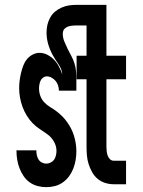

<svg xmlns="http://www.w3.org/2000/svg" viewBox="-20 -760 590 792"><path d="M171 12Q153 12 135.5 7.5Q118 3 103 -7.5Q88 -18 77.5 -33.5Q67 -49 60.5 -66Q54 -83 51 -101Q48 -119 48 -137V-140H130V-139Q130 -129 132 -119.5Q134 -110 139 -102Q144 -94 153 -89.5Q162 -85 171 -85Q180 -85 189 -89.5Q198 -94 203 -101Q208 -108 210.5 -118Q213 -128 213 -137Q213 -157 203 -175Q193 -193 177.5 -204.5Q162 -216 145 -227Q128 -238 114.5 -252Q101 -266 90.5 -283Q80 -300 73 -319Q66 -338 62.5 -357.5Q59 -377 59 -397Q59 -412 61 -427.5Q63 -443 66.5 -458Q70 -473 75.5 -488Q81 -503 90.5 -515Q100 -527 114 -534.5Q128 -542 143 -542Q160 -542 175.5 -534Q191 -526 203 -513.5Q215 -501 223 -485.5Q231 -470 237 -453Q235 -476 221 -495.5Q207 -515 196 -535.5Q185 -556 178.5 -579Q172 -602 172 -626Q172 -642 175.5 -657.5Q179 -673 187 -687.5Q195 -702 207 -712Q219 -722 233.5 -728.5Q248 -735 263.5 -737.5Q279 -740 295 -740H377V-655H295Q288 -655 282 -654.5Q276 -654 270 -653Q264 -652 258.5 -649.5Q253 -647 248 -643Q243 -639 241 -633Q239 -627 239 -621Q239 -604 245.5 -588.5Q252 -573 259 -558.5Q266 -544 274 -529.5Q282 -515 287 -499Q292 -483 293.5 -467Q295 -451 295 -435V-386H223Q223 -397 219.5 -407.5Q216 -418 209.5 -426Q203 -434 193 -439.5Q183 -445 173 -445Q165 -445 158 -440Q151 -435 147.5 -427.5Q144 -420 142.5 -411.5Q141 -403 141 -395Q141 -379 146.5 -364Q152 -349 163 -337.5Q174 -326 187.5 -318Q201 -310 213.5 -300.5Q226 -291 237 -280Q248 -269 257.5 -255.5Q267 -242 274 -228Q281 -214 285.5 -199Q290 -184 292.5 -168Q295 -152 295 -137Q295 -118 292 -100Q289 -82 282.5 -65Q276 -48 265 -33Q254 -18 239 -7.5Q224 3 206.5 7.5Q189 12 171 12ZM500 0H449Q431 0 413.5 -5.5Q396 -11 382.5 -22.5Q369 -34 360 -50Q351 -66 345.5 -83.5Q340 -101 338.5 -119Q337 -137 337 -155V-433H296V-530H337V-740H419V-530H500V-433H419V-155Q419 -146 420 -136.5Q421 -127 424 -118.5Q427 -110 433.5 -103.5Q440 -97 449 -97H500Z"/></svg>

Font: Lode Term
Style: Bold
Weight: 700
Monospace: yes
Designer: Belleve Invis
Foundry: Belleve Invis
Version: Version 29.2.0